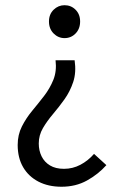

<svg xmlns="http://www.w3.org/2000/svg" viewBox="-20 -518 465 734"><path d="M215.2 195.9Q164.7 195.9 126.9 176.3Q89.2 156.7 68.4 121.1Q47.6 85.4 47.6 36.3Q47.6 -2.8 63.7 -34.6Q79.7 -66.3 103.1 -94.5Q126.5 -122.7 148.6 -151.3Q170.7 -180 184 -212.9Q197.3 -245.8 192.4 -287.6H265.3Q272 -241 259.9 -204.6Q247.8 -168.3 226.6 -138.5Q205.4 -108.8 182.7 -82.1Q160 -55.4 144.1 -28.2Q128.2 -1 128.2 30.7Q128.2 57.5 139 79.6Q149.8 101.6 171.2 114.5Q192.5 127.4 224.6 127.4Q258.2 127.4 287.4 111.9Q316.7 96.5 339.5 70.3L386.7 113.3Q355.4 148.3 312.5 172.1Q269.6 195.9 215.2 195.9ZM226.7 -372.3Q202.7 -372.3 184.9 -390.1Q167.2 -408 167.2 -435.8Q167.2 -463.4 184.9 -480.7Q202.7 -498.1 226.7 -498.1Q251.8 -498.1 269 -480.7Q286.3 -463.4 286.3 -435.8Q286.3 -408 269 -390.1Q251.8 -372.3 226.7 -372.3Z"/></svg>

Font: Source Sans Variable
Style: Regular
Weight: 200
Designer: Paul D. Hunt
Foundry: Adobe Systems Incorporated
Version: Version 3.006;hotconv 1.0.111;makeotfexe 2.5.65597